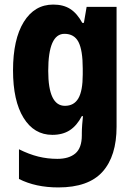

<svg xmlns="http://www.w3.org/2000/svg" viewBox="-20 -580 589 840"><path d="M213 -560Q257 -560 287 -541Q317 -522 340 -480H347L359 -550H490V-26Q490 103 428.5 171.5Q367 240 235 240Q136 240 63 203V73Q107 95 147.5 105Q188 115 231 115Q282 115 310 91Q338 67 338 12V3Q338 -13 339.5 -34Q341 -55 343 -72H338Q316 -30 285 -10Q254 10 209 10Q129 10 83 -64.5Q37 -139 37 -272Q37 -408 84 -484Q131 -560 213 -560ZM262 -432Q191 -432 191 -270Q191 -117 264 -117Q304 -117 323 -150Q342 -183 342 -254V-280Q342 -360 323.5 -396Q305 -432 262 -432Z"/></svg>

Font: Noto Sans Myanmar Condensed ExtraBold
Style: Regular
Weight: 800
Width: 3
Designer: Monotype Design Team
Foundry: Monotype Imaging Inc.
Version: Version 2.107; ttfautohint (v1.8.4.7-5d5b)